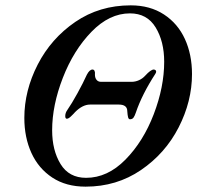

<svg xmlns="http://www.w3.org/2000/svg" viewBox="-20 -684 738 718"><path d="M71 -243Q71 -345 121 -442.5Q171 -540 261.5 -602Q352 -664 469 -664Q541 -664 593 -630Q645 -596 671.5 -538Q698 -480 698 -407Q698 -305 648 -207.5Q598 -110 507 -48Q416 14 300 14Q227 14 175.5 -20Q124 -54 97.5 -112Q71 -170 71 -243ZM594 -453Q594 -529 562 -581.5Q530 -634 466 -634Q389 -634 322 -565Q255 -496 215 -393Q175 -290 175 -197Q175 -122 206.5 -70.5Q238 -19 302 -19Q382 -19 449 -87Q516 -155 555 -257Q594 -359 594 -453ZM456 -268Q456 -293 424 -293H317Q289 -293 261 -265Q254 -257 245 -248.5Q236 -240 230 -240Q224 -240 224 -250Q224 -262 232 -273Q248 -296 269.5 -335Q291 -374 305 -405Q315 -424 326 -424Q331 -424 333.5 -419Q336 -414 335 -405Q335 -393 341 -385.5Q347 -378 358 -378H472Q486 -378 499.5 -384Q513 -390 523 -401Q544 -424 555 -424Q558 -424 561 -422Q564 -420 564 -416Q564 -413 561 -408Q511 -331 488 -263Q484 -251 479.5 -244.5Q475 -238 466 -238Q461 -238 459 -245.5Q457 -253 456 -268Z"/></svg>

Font: EB Garamond Medium
Style: Italic
Weight: 500
Italic angle: -17.2°
Designer: Georg Duffner and Octavio Pardo
Foundry: Georg Duffner
Version: Version 1.000